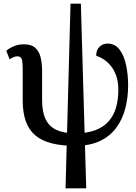

<svg xmlns="http://www.w3.org/2000/svg" viewBox="-20 -780 739 1040"><path d="M335 240 362 -760H418L447 240ZM386 10Q313 10 259 -4Q205 -18 170.5 -47.5Q136 -77 119.5 -124Q103 -171 103 -235V-403Q103 -446 97.5 -460.5Q92 -475 73 -475Q64 -475 53.5 -470.5Q43 -466 32 -459L14 -505Q32 -520 56 -530Q80 -540 111 -540Q151 -540 172 -520Q193 -500 200.5 -467.5Q208 -435 208 -394V-238Q208 -173 227.5 -133.5Q247 -94 286.5 -76Q326 -58 388 -58Q451 -58 495.5 -74.5Q540 -91 568 -122.5Q596 -154 608.5 -197.5Q621 -241 621 -294Q621 -338 609 -371Q597 -404 578 -426Q559 -448 538.5 -460.5Q518 -473 501 -478Q501 -510 519.5 -527Q538 -544 562 -544Q603 -544 627.5 -511.5Q652 -479 663 -427.5Q674 -376 674 -317Q674 -253 659 -194Q644 -135 610.5 -89Q577 -43 522 -16.5Q467 10 386 10Z"/></svg>

Font: ET Text
Style: Regular
Weight: 470
Designer: Monotype Design Team
Foundry: Monotype Imaging Inc.
Version: Version 2.009